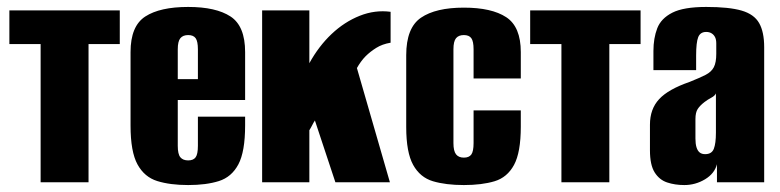

<svg xmlns="http://www.w3.org/2000/svg" viewBox="-20 -525 2246 553"><path d="M97 0V-398H7V-495H325V-398H235V0Z M522 8Q470 8 433 -3.5Q396 -15 376 -51.5Q356 -88 356 -163V-375Q356 -450 398.5 -477.5Q441 -505 522 -505Q602 -505 644 -477.5Q686 -450 686 -375V-237H492V-105Q492 -81 499.5 -72Q507 -63 522 -63Q537 -63 543.5 -72Q550 -81 550 -105V-189H686V-164Q686 -88 666.5 -51.5Q647 -15 610.5 -3.5Q574 8 522 8ZM492 -297H550V-383Q550 -406 543.5 -415Q537 -424 522 -424Q507 -424 499.5 -415Q492 -406 492 -383Z M735 0V-495H871V-343Q898 -392 935 -427Q972 -462 1016 -479.5Q1060 -497 1105 -491V-402Q1081 -398 1063.5 -387Q1046 -376 1033 -363Q1026 -356 1019.5 -347Q1013 -338 1008 -329L1103 0H946L887 -178Q883 -172 879 -164Q875 -156 871 -150V0Z M1316 8Q1264 8 1227 -3Q1190 -14 1170 -50Q1150 -86 1150 -159V-366Q1150 -445 1192.5 -474Q1235 -503 1316 -503Q1396 -503 1438 -475.5Q1480 -448 1480 -375V-299H1344V-383Q1344 -406 1337.5 -415Q1331 -424 1316 -424Q1301 -424 1293.5 -415Q1286 -406 1286 -383V-113Q1286 -90 1293.5 -80.5Q1301 -71 1316 -71Q1331 -71 1337.5 -80Q1344 -89 1344 -113V-207H1480V-160Q1480 -86 1460.5 -50Q1441 -14 1404.5 -3Q1368 8 1316 8Z M1597 0V-398H1507V-495H1825V-398H1735V0Z M1951 8Q1924 8 1901.5 0.5Q1879 -7 1865.5 -28.5Q1852 -50 1852 -92V-166Q1852 -211 1878.5 -239.5Q1905 -268 1966 -289Q1996 -301 2012.5 -309.5Q2029 -318 2036 -331.5Q2043 -345 2043 -370V-400Q2043 -411 2039.5 -418Q2036 -425 2029.5 -429Q2023 -433 2014 -433Q1997 -433 1991 -418Q1985 -403 1985 -365V-323H1862V-378Q1862 -415 1873 -443.5Q1884 -472 1916.5 -488.5Q1949 -505 2014 -505Q2080 -505 2116 -494.5Q2152 -484 2166.5 -458.5Q2181 -433 2181 -389V0H2045V-52Q2038 -25 2010.5 -8.5Q1983 8 1951 8ZM2011 -81Q2030 -81 2036 -96.5Q2042 -112 2042 -143V-256Q2039 -249 2028.5 -243.5Q2018 -238 2009 -231Q1996 -221 1989.5 -211Q1983 -201 1983 -182V-126Q1983 -111 1986 -101Q1989 -91 1995 -86Q2001 -81 2011 -81Z"/></svg>

Font: Alumni Sans ExtraBold
Style: Regular
Weight: 800
Designer: Robert E. Leuschke
Foundry: Robert E. Leuschke
Version: Version 1.018